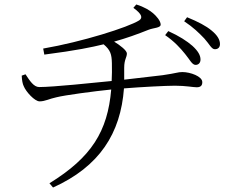

<svg xmlns="http://www.w3.org/2000/svg" viewBox="-20 -785 1040 858"><path d="M807 -544C828 -519 838 -495 854 -495C866 -495 876 -503 876 -519C876 -538 865 -557 840 -580C816 -601 781 -624 732 -646L718 -628C760 -599 786 -570 807 -544ZM893 -613C915 -589 925 -565 940 -565C954 -565 963 -573 963 -588C963 -607 952 -627 925 -649C901 -669 865 -688 816 -708L803 -690C845 -662 869 -638 893 -613ZM77 -447C78 -426 81 -410 86 -400C96 -375 135 -332 157 -332C181 -332 202 -344 231 -350C270 -360 399 -377 477 -385C461 -198 389 -82 201 34L217 53C425 -41 519 -189 534 -390C607 -396 720 -402 762 -402C810 -402 843 -395 859 -395C879 -395 884 -405 884 -418C884 -444 830 -463 795 -463C774 -463 770 -458 707 -449L535 -429V-482C535 -520 547 -528 547 -546C547 -559 518 -582 490 -599C544 -614 594 -632 644 -652C667 -661 698 -660 698 -675C698 -692 678 -714 664 -726C650 -738 625 -754 589 -765L576 -750C616 -721 618 -705 602 -694C553 -663 347 -598 173 -568L178 -541C325 -560 389 -574 443 -587C474 -561 479 -542 480 -503C481 -475 480 -449 479 -423C398 -415 218 -396 155 -396C131 -396 113 -424 94 -453Z"/></svg>

Font: Noto Serif JP Light
Style: Regular
Weight: 300
Designer: Ryoko NISHIZUKA 西塚涼子 (kana & ideographs); Frank Grießhammer (Latin, Greek & Cyrillic); Wenlong ZHANG 张文龙 (bopomofo); San
Foundry: Adobe
Version: Version 2.001;hotconv 1.1.0;makeotfexe 2.6.0